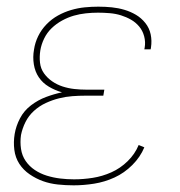

<svg xmlns="http://www.w3.org/2000/svg" viewBox="-20 -548 540 576"><path d="M201 8Q177 8 153.5 5.5Q130 3 109 -4.5Q88 -12 69 -25Q50 -38 38 -56.5Q26 -75 23 -98.5Q20 -122 24 -146Q28 -170 40 -193Q52 -216 73 -232Q94 -248 118 -257Q142 -266 166 -271Q145 -277 126.5 -288Q108 -299 96.5 -316Q85 -333 81.5 -355Q78 -377 82 -399Q85 -420 94.5 -439.5Q104 -459 119.5 -475Q135 -491 154 -501.5Q173 -512 193.5 -518Q214 -524 234.5 -526Q255 -528 275 -528Q296 -528 315.5 -526Q335 -524 353.5 -518.5Q372 -513 388 -503.5Q404 -494 416 -479Q428 -464 432 -445Q436 -426 433 -406L432 -400H413L414 -405Q417 -422 412.5 -439Q408 -456 397.5 -468.5Q387 -481 373 -489Q359 -497 343 -502Q327 -507 309 -508.5Q291 -510 274 -510Q256 -510 237.5 -508Q219 -506 201.5 -501Q184 -496 166.5 -486.5Q149 -477 135 -463.5Q121 -450 112.5 -432.5Q104 -415 101 -397Q98 -378 100 -360Q102 -342 112 -328Q122 -314 136.5 -304Q151 -294 168 -288.5Q185 -283 203 -281Q221 -279 240 -279H293L290 -261H237Q217 -261 197 -259.5Q177 -258 157 -253Q137 -248 117.5 -239Q98 -230 82 -215.5Q66 -201 56.5 -182Q47 -163 43 -143Q40 -122 43 -101.5Q46 -81 57 -65Q68 -49 84.5 -38Q101 -27 120.5 -21Q140 -15 160.5 -12.5Q181 -10 202 -10Q230 -10 258.5 -14.5Q287 -19 314 -31Q341 -43 363 -64.5Q385 -86 396 -113L413 -106Q401 -77 377 -53Q353 -29 323.5 -15.5Q294 -2 262.5 3Q231 8 201 8Z"/></svg>

Font: Iosevka Thin
Style: Italic
Weight: 100
Italic angle: -9°
Monospace: yes
Designer: Belleve Invis
Foundry: Belleve Invis
Version: Version 32.5.0; ttfautohint (v1.8.4)